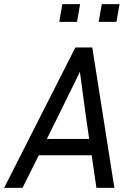

<svg xmlns="http://www.w3.org/2000/svg" viewBox="-42 -910 639 930"><path d="M425 0 402 -158H146L67 0H-22L323 -680H405L512 0ZM243 -354 185 -237H390L373 -354L345 -562ZM331 -804H245L260 -890H346ZM522 -804H436L451 -890H537Z"/></svg>

Font: Inria Sans
Style: Italic
Weight: 400
Italic angle: -10°
Designer: Black Foundry Team
Foundry: Black Foundry
Version: Version 1.2; ttfautohint (v1.8.3)